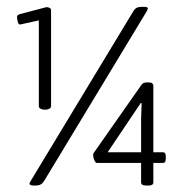

<svg xmlns="http://www.w3.org/2000/svg" viewBox="-20 -552 548 573"><path d="M78.9 1.6Q68.2 1.6 68.2 -4Q68.2 -7.1 71.3 -11.5L378.1 -518.8Q385.3 -531.5 401.1 -531.5H410.6Q421.3 -531.5 421.3 -526.8Q421.3 -525.2 418.2 -518.8L111.4 -11.5Q103.4 1.6 88.4 1.6ZM112.2 -224.7Q106.2 -224.7 101.1 -227.5Q95.9 -230.3 95.9 -235.4V-491.1L39.6 -478.8Q35.3 -478.8 33.1 -486.5Q30.9 -494.3 30.9 -501.8Q30.9 -507.3 38.8 -509.7L118.5 -530.7Q124.1 -530.7 128.2 -528.3Q132.4 -526 132.4 -522V-235.4Q132.4 -230.3 127.2 -227.5Q122.1 -224.7 116.1 -224.7ZM415 1.6Q401.1 1.6 401.1 -7.9V-65.8H268.7Q265.2 -65.8 261.6 -73.9Q258 -82 258 -88.4Q258 -92.7 258.8 -94.3L402.7 -299.6Q407.8 -306 417.4 -306H424.5Q437.6 -306 437.6 -295.3V-97.5H466.9Q474.8 -97.5 474.8 -84.4V-79.7Q474.8 -65.8 466.9 -65.8H437.6V-7.9Q437.6 1.6 424.5 1.6ZM301.2 -97.5H401.1V-196.6L402.7 -243.4L400.3 -244.9Z"/></svg>

Font: Jaldi
Style: Regular
Weight: 400
Designer: Pablo Cosgaya and Nicolas Silva
Foundry: Omnibus-Type
Version: Version 1.001;PS 001.001;hotconv 1.0.70;makeotf.lib2.5.58329